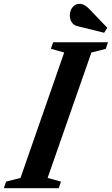

<svg xmlns="http://www.w3.org/2000/svg" viewBox="-74 -982 584 1002"><path d="M-54 0 -42 -34.5 33 -53.5 261 -708 191.5 -727.5 203.5 -761.5H489.5L478 -727L403 -708L174.5 -53.5L244.5 -34L232.5 0ZM469.5 -811 328.5 -846Q311.5 -850 301 -865Q290.5 -880 290.5 -901.5Q290.5 -927 304.8 -944.5Q319 -962 341 -962Q366.5 -962 392 -935L486 -837Z"/></svg>

Font: Libre Caslon Condensed Bold
Style: Italic
Weight: 700
Italic angle: -22.583°
Designer: Pablo Impallari, Rodrigo Fuenzalida, Katja Schimmel, Ertekin Erdin
Foundry: Pablo Impallari, Rodrigo Fuenzalida
Version: Version 2.000; ttfautohint (v1.8.4.7-5d5b);gftools[0.9.33]